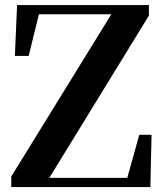

<svg xmlns="http://www.w3.org/2000/svg" viewBox="-20 -761 667 781"><path d="M25.8 0V-42.9L447 -726L437.6 -687.2V-702.9H270.8H108.8L144.8 -729.2L96.6 -533.4H40.5L49.5 -740.5H585.7V-697.6L165.5 -12.8L173.7 -62.1V-37.4H354.3H526.9L490.4 -11.1L546.5 -212.7H596.5L591.6 0Z"/></svg>

Font: Noto Serif JP
Style: Regular
Weight: 200
Designer: Ryoko NISHIZUKA 西塚涼子 (kana & ideographs); Frank Grießhammer (Latin, Greek & Cyrillic); Wenlong ZHANG 张文龙 (bopomofo); San
Foundry: Adobe
Version: Version 2.001;hotconv 1.1.0;makeotfexe 2.6.0